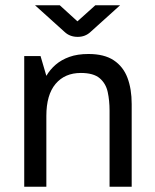

<svg xmlns="http://www.w3.org/2000/svg" viewBox="-20 -709 590 729"><path d="M72 0V-496H134L156 -421Q170 -445 191.5 -463.5Q213 -482 243.5 -493Q274 -504 316 -504Q376 -504 412 -480Q448 -456 464 -413.5Q480 -371 480 -314V0H396V-289Q396 -327 389 -359.5Q382 -392 358.5 -412Q335 -432 287 -432Q226 -432 191 -390.5Q156 -349 156 -269V0ZM275 -569Q245 -569 225 -588L113 -689H207L274 -628L342 -689H436L324 -588Q304 -569 275 -569Z"/></svg>

Font: Atkinson Hyperlegible Next
Style: Regular
Weight: 400
Designer: Elliott Scott, Megan Eiswerth, Linus Boman, Theodore Petrosky, Letters from Sweden
Foundry: Applied Design Works, Letters from Sweden
Version: Version 2.001